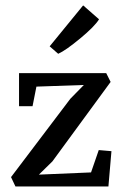

<svg xmlns="http://www.w3.org/2000/svg" viewBox="-20 -676 452 696"><path d="M20 -34 235 -318 284 -368 112 -362 98 -291H49V-411H365L381 -379L170 -91L121 -43L310 -51L338 -132L384 -128L373 0H36ZM191 -481 160 -508 281 -656H282L339 -606Q323 -580 270.5 -536.5Q218 -493 191 -481Z"/></svg>

Font: Aikya Medium
Style: Regular
Weight: 500
Designer: Neelakash Kshetrimayum (Latin subset based on Merriweather by Eben Sorkin)
Foundry: Brand New Type
Version: Version 1.00 b005